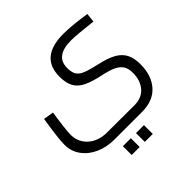

<svg xmlns="http://www.w3.org/2000/svg" viewBox="-224 -695 1295 1295"><g transform="rotate(-45 423.5 -48.0)"><path d="M40 0ZM40 35Q40 -26 66 -186L139 -174Q117 -27 117 18Q117 65 141.5 102Q166 139 207.5 159Q249 179 298 179L562 180Q633 180 671.5 134.5Q710 89 710 19Q710 -20 696 -45Q682 -70 649 -87Q616 -104 556 -117Q474 -134 428.5 -156Q383 -178 362 -215Q341 -252 341 -314Q341 -500 564 -500Q641 -500 773 -480L766 -415Q622 -432 569 -432Q419 -432 419 -319Q419 -276 433.5 -253.5Q448 -231 483 -217Q518 -203 594 -186Q665 -170 707 -145.5Q749 -121 768 -83Q787 -45 787 13Q787 120 730 184Q673 248 566 248H303Q230 248 170 221Q110 194 75 145.5Q40 97 40 35ZM312 320H388V404H312ZM437 320H513V404H437Z"/></g></svg>

Font: Cairo
Style: Regular
Weight: 400
Designer: Mohamed Gaber, the designers of Titillium
Foundry: Kief Type Foundry
Version: Version 2.009; ttfautohint (v1.5.33-1714) -l 8 -r 50 -G 200 